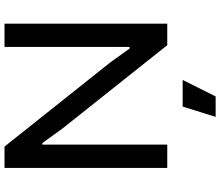

<svg xmlns="http://www.w3.org/2000/svg" viewBox="-84 -696 1000 873"><g transform="rotate(-90 416.5 -260.0)"><path d="M368 70H489L414 220H321ZM89 -740H186L568 -260L632 -171H639V-740H745V0H647L267 -478L202 -568H195V0H89Z"/></g></svg>

Font: Encode Sans Wide
Style: Medium
Weight: 500
Designer: Pablo Impallari, Andres Torresi
Foundry: Pablo Impallari, Andres Torresi
Version: Version 1.000; ttfautohint (v1.00) -l 8 -r 50 -G 200 -x 14 -